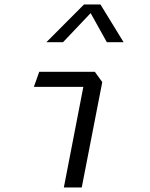

<svg xmlns="http://www.w3.org/2000/svg" viewBox="-20 -822 660 842"><path d="M260 0H338.5L428.5 -462L396 -507H152L128.5 -441H345.5ZM183.5 -637H256.5L377.5 -764.5L448.5 -637H522L420.5 -802.5H348.5Z"/></svg>

Font: Monaspace Krypton Light
Style: Italic
Weight: 300
Italic angle: -11°
Designer: Riley Cran & the Lettermatic Team
Foundry: Lettermatic
Version: Version 1.101 (Monaspace Krypton)